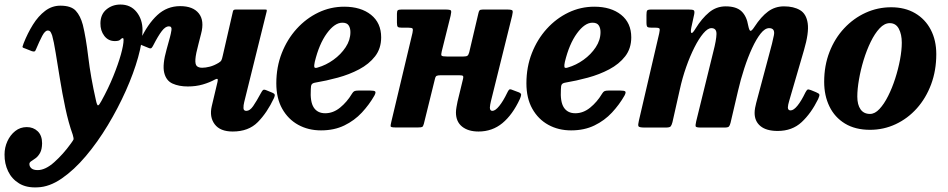

<svg xmlns="http://www.w3.org/2000/svg" viewBox="-116 -562 4179 846"><path d="M390 -381Q361 -381 343.5 -404Q326 -427 326.5 -459.5Q327 -499 353 -520.5Q379 -542 414.5 -542Q459.5 -542 485.8 -509.2Q512 -476.5 512 -429Q512 -379 492.5 -309.2Q473 -239.5 438.5 -162.2Q404 -85 359 -10.2Q314 64.5 262.2 125.8Q210.5 187 156 224.5Q101.5 262 49 263.5Q0.5 266 -31.8 246.2Q-64 226.5 -80.2 192.8Q-96.5 159 -96 118.5Q-96 88 -83.5 60.5Q-71 33 -49 15.5Q-27 -2 2 -2Q31 -2 50.2 16.5Q69.5 35 69.5 69.5Q69 96.5 60.5 111.8Q52 127 41 135Q30 143 21.8 148.2Q13.5 153.5 13.5 160.5Q13.5 172 22.5 179.8Q31.5 187.5 50 187.5Q84 187.5 123.2 152.5Q162.5 117.5 197 69.5Q206 57 207.8 52.8Q209.5 48.5 204.5 31.5Q185.5 -21.5 171.8 -86.8Q158 -152 147.8 -215.8Q137.5 -279.5 129.2 -330Q121 -380.5 114 -405Q111.5 -412.5 107.5 -420Q103.5 -427.5 94.5 -427.5Q82.5 -427.5 70 -403.8Q57.5 -380 43 -345.5Q40 -337 36.2 -335.5Q32.5 -334 24.5 -336.5L-7 -349Q-18 -352 -16.8 -356.5Q-15.5 -361 -12 -371Q5.5 -415.5 29 -453.2Q52.5 -491 82.8 -514Q113 -537 150 -537Q197.5 -537 218 -514.5Q238.5 -492 249 -452.5Q262.5 -398 273 -310.2Q283.5 -222.5 306.5 -121Q311.5 -97 316.2 -97.8Q321 -98.5 330.5 -116.5Q361.5 -172.5 383.2 -226.2Q405 -280 416.8 -322.2Q428.5 -364.5 428.5 -386.5Q428.5 -394 425 -394Q420 -394 414.2 -387.5Q408.5 -381 390 -381Z M501.5 -385Q534.5 -456 577.2 -495.5Q620 -535 678 -535Q734.5 -535 760 -503Q785.5 -471 770 -413L759 -370Q746.5 -324 745 -301.2Q743.5 -278.5 751.2 -271Q759 -263.5 775 -263.5Q789.5 -263.5 808.2 -268.2Q827 -273 847 -285Q856.5 -290.5 859.5 -296.5Q862.5 -302.5 865.5 -316.5L910.5 -512.5Q912 -520 922.5 -520H1050.5Q1058 -520 1059 -518.8Q1060 -517.5 1059 -511.5L960 -112Q956.5 -98 956.8 -85.8Q957 -73.5 969.5 -73.5Q985 -73.5 999.5 -94.5Q1014 -115.5 1034 -152.5Q1039 -162 1042.8 -165.2Q1046.5 -168.5 1056 -165L1084 -153.5Q1092.5 -150 1094.2 -145.5Q1096 -141 1091.5 -130.5Q1061 -65.5 1020 -24Q979 17.5 909.5 17.5Q854 17.5 830 -14.5Q806 -46.5 817 -94L842.5 -201.5Q845 -212.5 842 -214Q839 -215.5 832 -212Q807.5 -198.5 777.5 -189.8Q747.5 -181 711.5 -181Q672.5 -181 644.2 -193.8Q616 -206.5 607.5 -241.8Q599 -277 618 -344L633 -398.5Q637 -413 639.5 -429.5Q642 -446 628 -446Q613 -446 597 -425.2Q581 -404.5 559.5 -362.5Q555.5 -354.5 551.8 -350.8Q548 -347 539.5 -350.5L507.5 -363.5Q499 -367.5 498.2 -371.5Q497.5 -375.5 501.5 -385Z M1101.5 -195Q1101.5 -266.5 1125.5 -327.8Q1149.5 -389 1191.2 -435Q1233 -481 1286.8 -506.8Q1340.5 -532.5 1400.5 -532.5Q1474 -532.5 1518.8 -496.8Q1563.5 -461 1563.5 -397.5Q1563.5 -348.5 1536.8 -314Q1510 -279.5 1466.5 -256.5Q1423 -233.5 1372.2 -219.8Q1321.5 -206 1273.5 -198Q1261.5 -196 1257.5 -190.2Q1253.5 -184.5 1253.5 -169Q1250 -113.5 1266.5 -88.2Q1283 -63 1317 -63Q1352 -63 1382.5 -87.8Q1413 -112.5 1435.5 -150Q1440 -157.5 1445.2 -160.2Q1450.5 -163 1463.5 -163H1515.5Q1533.5 -163 1537.2 -158.8Q1541 -154.5 1533.5 -140.5Q1511 -101 1478.5 -66Q1446 -31 1401.2 -9.2Q1356.5 12.5 1298.5 12.5Q1242.5 12.5 1198 -12Q1153.5 -36.5 1127.5 -82.8Q1101.5 -129 1101.5 -195ZM1284 -264.5Q1320.5 -275 1353.2 -298.5Q1386 -322 1407 -353.8Q1428 -385.5 1428 -420.5Q1428 -438.5 1420.2 -450.2Q1412.5 -462 1392.5 -462Q1358.5 -462 1324.2 -415Q1290 -368 1271 -289.5Q1267.5 -273.5 1269 -266.8Q1270.5 -260 1284 -264.5Z M2140.5 -492.5 2047 -115.5Q2045.5 -110.5 2044 -101Q2042.5 -91.5 2042.5 -88Q2042.5 -73.5 2053.5 -73.5Q2066.5 -73.5 2084 -95.2Q2101.5 -117 2118.5 -152.5Q2123.5 -163.5 2127.5 -167Q2131.5 -170.5 2142.5 -165.5L2170.5 -155Q2181 -150.5 2180.2 -143.8Q2179.5 -137 2174.5 -125.5Q2142.5 -56.5 2097.8 -19.5Q2053 17.5 1992.5 17.5Q1947 17.5 1920 -4.2Q1893 -26 1893 -66.5Q1893 -76.5 1895.5 -90.8Q1898 -105 1900 -114.5L1924 -213.5Q1927 -225.5 1923.2 -228Q1919.5 -230.5 1904.5 -230.5H1829Q1814.5 -230.5 1808.8 -228.2Q1803 -226 1800.5 -214.5L1751.5 -16Q1748.5 -5.5 1744.8 -3Q1741 -0.5 1727.5 -0.5H1624.5Q1605 -0.5 1605 -6.2Q1605 -12 1608.5 -26.5L1701.5 -417Q1704.5 -431.5 1702 -435.8Q1699.5 -440 1684 -440H1654.5Q1640.5 -440 1636.8 -443.8Q1633 -447.5 1633 -462V-501.5Q1633 -514 1637.2 -517Q1641.5 -520 1653.5 -520H1845.5Q1867.5 -520 1870.8 -515.8Q1874 -511.5 1869.5 -492.5L1830.5 -336Q1826.5 -320.5 1829.8 -316.8Q1833 -313 1853.5 -313H1925.5Q1939.5 -313 1944 -316.8Q1948.5 -320.5 1951.5 -331.5L1991.5 -501.5Q1993.5 -512 1996.8 -516Q2000 -520 2012 -520H2117Q2139 -520 2142 -515.5Q2145 -511 2140.5 -492.5Z M2203.5 -195Q2203.5 -266.5 2227.5 -327.8Q2251.5 -389 2293.2 -435Q2335 -481 2388.8 -506.8Q2442.5 -532.5 2502.5 -532.5Q2576 -532.5 2620.8 -496.8Q2665.5 -461 2665.5 -397.5Q2665.5 -348.5 2638.8 -314Q2612 -279.5 2568.5 -256.5Q2525 -233.5 2474.2 -219.8Q2423.5 -206 2375.5 -198Q2363.5 -196 2359.5 -190.2Q2355.5 -184.5 2355.5 -169Q2352 -113.5 2368.5 -88.2Q2385 -63 2419 -63Q2454 -63 2484.5 -87.8Q2515 -112.5 2537.5 -150Q2542 -157.5 2547.2 -160.2Q2552.5 -163 2565.5 -163H2617.5Q2635.5 -163 2639.2 -158.8Q2643 -154.5 2635.5 -140.5Q2613 -101 2580.5 -66Q2548 -31 2503.2 -9.2Q2458.5 12.5 2400.5 12.5Q2344.5 12.5 2300 -12Q2255.5 -36.5 2229.5 -82.8Q2203.5 -129 2203.5 -195ZM2386 -264.5Q2422.5 -275 2455.2 -298.5Q2488 -322 2509 -353.8Q2530 -385.5 2530 -420.5Q2530 -438.5 2522.2 -450.2Q2514.5 -462 2494.5 -462Q2460.5 -462 2426.2 -415Q2392 -368 2373 -289.5Q2369.5 -273.5 2371 -266.8Q2372.5 -260 2386 -264.5Z M2753.5 -520H2918Q2934.5 -520 2940 -517.2Q2945.5 -514.5 2943 -500L2930 -440Q2926 -419.5 2930.8 -416.8Q2935.5 -414 2949 -436.5Q2976.5 -481 3008.5 -507.5Q3040.5 -534 3081.5 -534Q3128 -534 3151 -512.5Q3174 -491 3181 -448.5Q3185.5 -426.5 3191 -426Q3196.5 -425.5 3208.5 -444Q3237.5 -488.5 3268.2 -511.2Q3299 -534 3338.5 -534Q3381 -534 3409 -517.5Q3437 -501 3443 -459.2Q3449 -417.5 3426.5 -341L3361.5 -118Q3359 -110.5 3357.2 -101.5Q3355.5 -92.5 3355.5 -89Q3355.5 -75.5 3367.5 -75.5Q3381 -75.5 3398 -96.5Q3415 -117.5 3432.5 -154Q3438 -164.5 3441.8 -167Q3445.5 -169.5 3457 -165L3479 -156Q3492.5 -150.5 3494.2 -145.8Q3496 -141 3489 -125.5Q3458 -62.5 3416.2 -23.8Q3374.5 15 3310.5 15Q3261 15 3235 -6.2Q3209 -27.5 3209 -64.5Q3209 -74.5 3211.2 -86.8Q3213.5 -99 3216 -108.5L3272.5 -320Q3288 -375.5 3294 -406.8Q3300 -438 3273 -438Q3254.5 -438 3235.5 -414Q3216.5 -390 3198 -350Q3179.5 -310 3163.5 -261Q3147.5 -212 3136 -162L3103 -21Q3100 -9 3095.8 -4.5Q3091.5 0 3076.5 0H2972Q2951.5 0 2949.5 -4.8Q2947.5 -9.5 2951.5 -27L3027 -334Q3040.5 -386 3041 -412Q3041.5 -438 3018.5 -438Q3002.5 -438 2983 -415Q2963.5 -392 2944 -353.5Q2924.5 -315 2907.5 -266.8Q2890.5 -218.5 2879.5 -168L2847 -23.5Q2843.5 -10 2839 -5Q2834.5 0 2818 0H2724.5Q2700 0 2697.2 -5.8Q2694.5 -11.5 2699 -30L2788.5 -414.5Q2792 -430.5 2790.2 -435.2Q2788.5 -440 2772 -440H2756Q2741.5 -440 2737 -443.2Q2732.5 -446.5 2732.5 -463V-496Q2732.5 -511 2735.5 -515.5Q2738.5 -520 2753.5 -520Z M3515.5 -201.5Q3515.5 -273 3539 -333.2Q3562.5 -393.5 3603.8 -437.5Q3645 -481.5 3698.2 -505.8Q3751.5 -530 3810.5 -530Q3871.5 -530 3916.2 -503.8Q3961 -477.5 3985.2 -431Q4009.5 -384.5 4009.5 -323.5Q4009.5 -251.5 3986.8 -190.5Q3964 -129.5 3923.8 -84.5Q3883.5 -39.5 3830.5 -14.8Q3777.5 10 3717.5 10Q3652.5 10 3607.2 -17.5Q3562 -45 3538.8 -92.8Q3515.5 -140.5 3515.5 -201.5ZM3661.5 -136.5Q3661.5 -100.5 3675.8 -80.2Q3690 -60 3717.5 -60Q3739 -60 3759.2 -81.8Q3779.5 -103.5 3797.2 -138.8Q3815 -174 3828.5 -216Q3842 -258 3849.8 -299.5Q3857.5 -341 3857.5 -374Q3857.5 -410.5 3844.5 -435.2Q3831.5 -460 3804.5 -460Q3781 -460 3759.8 -437.2Q3738.5 -414.5 3720.5 -377.5Q3702.5 -340.5 3689.2 -297Q3676 -253.5 3668.8 -211.2Q3661.5 -169 3661.5 -136.5Z"/></svg>

Font: Besley* Narrow
Style: Bold Italic
Weight: 700
Width: 4
Italic angle: -13°
Designer: Owen Earl
Foundry: indestructible type*
Version: Version 3.000; ttfautohint (v1.8.3)